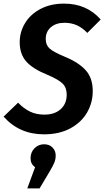

<svg xmlns="http://www.w3.org/2000/svg" viewBox="-39 -727 577 1062"><path d="M518 -619 444 -545Q416 -574 385.5 -587.5Q355 -601 318 -601Q271 -601 242.5 -576.5Q214 -552 214 -511Q214 -478 235.5 -458.5Q257 -439 320 -413Q397 -381 435.5 -338Q474 -295 474 -223Q474 -159 442.5 -104.5Q411 -50 350 -17Q289 16 204 16Q68 16 -19 -82L61 -159Q93 -126 127.5 -109.5Q162 -93 207 -93Q263 -93 296.5 -123Q330 -153 330 -204Q330 -242 307.5 -264.5Q285 -287 224 -313Q142 -346 106 -387Q70 -428 70 -494Q70 -550 99.5 -599Q129 -648 185 -677.5Q241 -707 315 -707Q441 -707 518 -619ZM269 133Q269 154 261.5 172.5Q254 191 233 226L180 315H112L155 198Q130 180 130 149Q130 115 152 93Q174 71 205 71Q234 71 251.5 89Q269 107 269 133Z"/></svg>

Font: Fira Sans Condensed SemiBold
Style: Italic
Weight: 600
Width: 3
Italic angle: -8°
Designer: bBox Type GmbH & Carrois Corporate GbR & Edenspiekermann AG
Foundry: bBox Type GmbH & Carrois Corporate GbR & Edenspiekermann AG
Version: Version 4.301